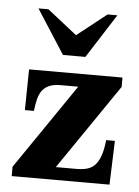

<svg xmlns="http://www.w3.org/2000/svg" viewBox="-44 -565 433 600"><g transform="rotate(5 172.5 -264.5)"><path d="M149.9 -40H215.3Q235.8 -40 250.2 -44.7Q264.6 -49.3 274.4 -60.8Q284.2 -72.3 290.3 -91.1Q296.4 -109.9 299.3 -137.7H326.7L321.8 0H15.1V-29.3L197.8 -296.4H142.6Q121.6 -296.4 107.9 -290.8Q94.2 -285.2 85.7 -274.2Q77.1 -263.2 73 -246.8Q68.8 -230.5 66.4 -209H38.1L40 -336.9H333V-307.6ZM211.9 -391.1H141.6L52.7 -529.3H84L176.8 -456.1L269.5 -529.3H300.3Z"/></g></svg>

Font: Scheherazade
Style: Bold
Weight: 700
Version: Version 2.100 (build 932/914)